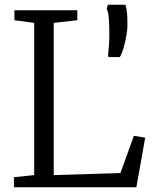

<svg xmlns="http://www.w3.org/2000/svg" viewBox="-20 -786 650 806"><path d="M38.5 0V-42L123.5 -51V-690L40.5 -701V-743H304.5V-701L205.5 -690V-51L485.5 -59.5L542 -216L589.5 -208L552.5 0ZM483 -546.5H436L433.5 -552Q436 -573 437.5 -596.5Q439 -620 439 -647.5Q439 -687.5 436.5 -712.2Q434 -737 428 -749.5L433 -766H506.5Q511.5 -751 513.2 -732.2Q515 -713.5 515 -678Q515 -664.5 511 -639.5Q507 -614.5 499.8 -588.5Q492.5 -562.5 483 -546.5Z"/></svg>

Font: Merriweather 24pt Light
Style: Regular
Weight: 300
Designer: Eben Sorkin
Foundry: Eben Sorkin
Version: Version 2.100